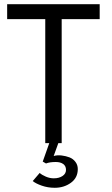

<svg xmlns="http://www.w3.org/2000/svg" viewBox="-20 -680 532 912"><path d="M195 -589H14V-660H453.5V-589H273V0H257L235 61Q252.5 56 272.8 58.5Q293 61 310 67.5Q327 74 338.2 88.8Q349.5 103.5 349.5 123Q349.5 164.5 316.8 188.2Q284 212 240 212Q207.5 212 178.8 202Q150 192 135.5 180L168.5 141.5Q179 151 197.8 159Q216.5 167 235.5 167Q260.5 167 277 156Q293.5 145 293.5 127Q293.5 108.5 280.2 99Q267 89.5 245 89.5Q216 89.5 198.5 96.5L183 87.5L214 0H195Z"/></svg>

Font: League Spartan
Style: Regular
Weight: 350
Foundry: The League of Moveable Type
Version: Version 2.002